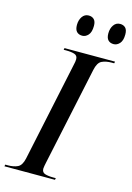

<svg xmlns="http://www.w3.org/2000/svg" viewBox="-161 -990 727 1057"><g transform="rotate(15 202.5 -461.0)"><path d="M-25 0 -23 -10H-7Q24 -10 47 -20.5Q70 -31 79 -72L199 -638Q204 -658 204 -671Q204 -692 186 -698Q168 -704 140 -704H124L126 -714H414L412 -704H397Q365 -704 342 -693Q319 -682 310 -638L191 -79Q189 -69 187 -59Q185 -49 185 -43Q185 -22 203 -16Q221 -10 250 -10H265L263 0ZM381 -805Q361 -805 349.5 -817Q338 -829 338 -855Q338 -883 351.5 -902.5Q365 -922 388 -922Q407 -922 418.5 -910.5Q430 -899 430 -873Q430 -838 415 -821.5Q400 -805 381 -805ZM202 -805Q182 -805 170.5 -817Q159 -829 159 -855Q159 -883 172.5 -902.5Q186 -922 209 -922Q228 -922 239.5 -910.5Q251 -899 251 -874Q251 -838 236 -821.5Q221 -805 202 -805Z"/></g></svg>

Font: Noto Serif Display SemiCondensed Medium
Style: Italic
Weight: 500
Width: 4
Italic angle: -12°
Designer: Monotype Design Team
Foundry: Monotype Imaging Inc.
Version: Version 2.009